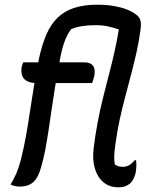

<svg xmlns="http://www.w3.org/2000/svg" viewBox="-20 -784 640 816"><path d="M79 -519H337Q356 -519 366.5 -512.5Q377 -506 380.5 -493.5Q384 -481 381 -463Q379 -454 376.5 -445.5Q374 -437 371 -431H137Q110 -431 94.5 -439.5Q79 -448 74 -463.5Q69 -479 72 -499Q74 -506 75.5 -511Q77 -516 79 -519ZM485 -659Q461 -667 438 -672Q415 -677 384 -677Q355 -677 329 -673Q303 -669 282 -660Q269 -642 260 -621.5Q251 -601 244.5 -576Q238 -551 232 -516Q222 -463 214 -414Q206 -365 199.5 -319.5Q193 -274 186.5 -231Q180 -188 172.5 -148Q165 -108 154 -71Q142 -28 121 -9.5Q100 9 64 9Q51 9 41.5 6.5Q32 4 25 0Q39 -23 49 -46Q59 -69 69 -106Q82 -159 91 -209.5Q100 -260 107.5 -311Q115 -362 124 -416.5Q133 -471 145 -532Q158 -593 177 -637Q196 -681 225 -709Q254 -737 295.5 -750.5Q337 -764 393 -764Q433 -764 464 -758.5Q495 -753 518.5 -744Q542 -735 557 -723Q572 -713 576.5 -698Q581 -683 577 -656Q571 -611 561 -565.5Q551 -520 538.5 -472.5Q526 -425 513 -376Q500 -327 489 -277Q478 -227 471 -175Q466 -141 465.5 -121Q465 -101 468 -85Q475 -80 483 -77.5Q491 -75 502 -75Q516 -75 528 -81.5Q540 -88 552 -103H558Q560 -93 559.5 -79.5Q559 -66 557 -52Q554 -38 548.5 -26.5Q543 -15 535 -6Q529 -1 521 3.5Q513 8 504 10Q495 12 483 12Q445 12 419.5 -9.5Q394 -31 383 -68.5Q372 -106 378 -154Q385 -211 395 -264Q405 -317 417.5 -367Q430 -417 442.5 -465Q455 -513 466 -561Q477 -609 485 -659Z"/></svg>

Font: Rec Mono Duotone
Style: Italic
Weight: 400
Italic angle: -10°
Monospace: yes
Version: Version 1.085; ttfautohint (v1.8.4.7-5d5b)